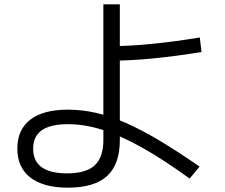

<svg xmlns="http://www.w3.org/2000/svg" viewBox="-20 -823 1040 886"><path d="M293 43Q181 43 120.5 -3.5Q60 -50 60 -137Q60 -225 120 -271Q180 -317 293 -317Q357 -317 422 -302.5Q487 -288 559 -256.5Q631 -225 715 -175Q799 -125 901 -54L855 1Q731 -89 632 -144Q533 -199 451 -224.5Q369 -250 293 -250Q213 -250 173 -222Q133 -194 133 -137Q133 -23 290 -23Q377 -23 417 -60Q457 -97 457 -177V-803H533V-177Q533 -65 474.5 -11Q416 43 293 43ZM492 -610Q576 -610 681 -620.5Q786 -631 902 -650L910 -583Q794 -564 687.5 -553.5Q581 -543 495 -543Z"/></svg>

Font: M PLUS 2
Style: Regular
Weight: 400
Designer: Coji Morishita
Foundry: UNDERFOREST DESIGN
Version: Version 1.001